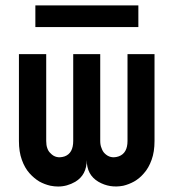

<svg xmlns="http://www.w3.org/2000/svg" viewBox="-20 -680 640 708"><path d="M49.8 -480.5Q49.8 -373 49.8 -160.2Q49.8 -120.1 60.5 -90.8Q71.3 -60.5 88.9 -41Q105.5 -22.5 125 -10.7Q144.5 0 166 4.9Q180.7 7.8 194.3 7.8Q227.5 7.8 257.8 -9.8Q299.8 -35.2 299.8 -89.8Q299.8 -35.2 342.8 -9.8Q384.8 14.6 434.6 4.9Q455.1 0 474.6 -10.7Q495.1 -22.5 510.7 -41Q528.3 -60.5 539.1 -90.8Q549.8 -120.1 549.8 -160.2Q549.8 -266.6 549.8 -480.5Q516.6 -480.5 450.2 -480.5Q450.2 -373 450.2 -160.2Q450.2 -115.2 418 -103.5Q386.7 -92.8 365.2 -115.2Q358.4 -122.1 354.5 -133.8Q349.6 -144.5 349.6 -160.2Q349.6 -266.6 349.6 -480.5Q316.4 -480.5 250 -480.5Q250 -373 250 -160.2Q250 -115.2 218.8 -103.5Q186.5 -92.8 166 -115.2Q158.2 -122.1 154.3 -133.8Q150.4 -144.5 150.4 -160.2Q150.4 -266.6 150.4 -480.5Q116.2 -480.5 49.8 -480.5ZM110.4 -580.1Q110.4 -599.6 110.4 -660.2Q205.1 -660.2 490.2 -660.2Q490.2 -639.6 490.2 -580.1Q394.5 -580.1 110.4 -580.1Z"/></svg>

Font: Alibu-Mazigh Belqasem 1
Style: Bold
Weight: 400
Designer: Mazigh Mubarik Belqasem
Version: Version 1.0